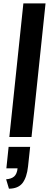

<svg xmlns="http://www.w3.org/2000/svg" viewBox="-20 -830 296 1163"><path d="M34.2 313 17.1 255.9Q48.8 253.9 65.9 238.8Q83 223.6 86.4 189.5H18.6L32.2 59.6H162.6L149.9 177.7Q142.6 244.6 116.5 278.6Q90.3 312.5 34.2 313ZM36.6 0 121.6 -809.6H255.9L170.9 0Z"/></svg>

Font: Oswald
Style: Medium
Weight: 500
Designer: Vernon Adams
Foundry: Vernon Adams
Version: 3.0; ttfautohint (v0.94.23-7a4d-dirty) -l 8 -r 50 -G 150 -x 